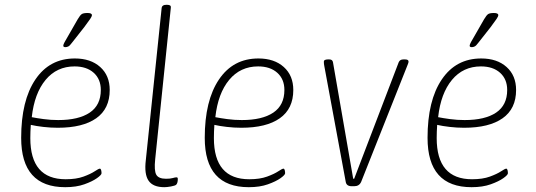

<svg xmlns="http://www.w3.org/2000/svg" viewBox="-20 -772 2226 798"><path d="M251 6Q68 6 68 -199Q68 -354 127 -441.5Q186 -529 291 -529Q357 -529 396.5 -493.5Q436 -458 436 -398Q436 -320 380 -280.5Q324 -241 220 -241Q190 -241 160 -244.5Q130 -248 108 -253Q107 -239 106.5 -225Q106 -211 106 -198Q106 -27 253 -27Q297 -27 327 -38Q357 -49 373.5 -60Q390 -71 395 -71Q399 -71 400.5 -64.5Q402 -58 402 -52Q402 -45 383 -31.5Q364 -18 330.5 -6Q297 6 251 6ZM222 -273Q307 -273 353 -304Q399 -335 399 -398Q399 -443 369.5 -469.5Q340 -496 290 -496Q216 -496 169.5 -440Q123 -384 112 -285Q132 -281 161.5 -277Q191 -273 222 -273ZM252 -576Q243 -576 243 -582Q243 -587 248.5 -597Q254 -607 260 -617L303 -692Q313 -709 320 -713.5Q327 -718 344 -718Q362 -718 362 -709Q362 -704 355 -693.5Q348 -683 330 -659L278 -593Q270 -582 264 -579Q258 -576 252 -576Z M663 6Q616 6 597.5 -21Q579 -48 586 -106L652 -740Q654 -752 671 -752H675Q692 -752 690 -740L625 -110Q620 -63 629.5 -46Q639 -29 670 -29Q688 -29 698 -32Q708 -35 714 -35Q719 -35 719 -28Q719 -11 712 -4Q707 0 690.5 3Q674 6 663 6Z M1014 6Q831 6 831 -199Q831 -354 890 -441.5Q949 -529 1054 -529Q1120 -529 1159.5 -493.5Q1199 -458 1199 -398Q1199 -320 1143 -280.5Q1087 -241 983 -241Q953 -241 923 -244.5Q893 -248 871 -253Q870 -239 869.5 -225Q869 -211 869 -198Q869 -27 1016 -27Q1060 -27 1090 -38Q1120 -49 1136.5 -60Q1153 -71 1158 -71Q1162 -71 1163.5 -64.5Q1165 -58 1165 -52Q1165 -45 1146 -31.5Q1127 -18 1093.5 -6Q1060 6 1014 6ZM985 -273Q1070 -273 1116 -304Q1162 -335 1162 -398Q1162 -443 1132.5 -469.5Q1103 -496 1053 -496Q979 -496 932.5 -440Q886 -384 875 -285Q895 -281 924.5 -277Q954 -273 985 -273Z M1442 2Q1420 2 1417 -16L1328 -497Q1327 -500 1326.5 -506Q1326 -512 1326 -515Q1326 -521 1331 -523Q1336 -525 1342 -525H1349Q1362 -525 1364 -513L1448 -29H1452L1637 -513Q1642 -525 1656 -525H1664Q1678 -525 1678 -516Q1678 -512 1675.5 -506Q1673 -500 1672 -497L1481 -16Q1473 2 1452 2Z M1940 6Q1757 6 1757 -199Q1757 -354 1816 -441.5Q1875 -529 1980 -529Q2046 -529 2085.5 -493.5Q2125 -458 2125 -398Q2125 -320 2069 -280.5Q2013 -241 1909 -241Q1879 -241 1849 -244.5Q1819 -248 1797 -253Q1796 -239 1795.5 -225Q1795 -211 1795 -198Q1795 -27 1942 -27Q1986 -27 2016 -38Q2046 -49 2062.5 -60Q2079 -71 2084 -71Q2088 -71 2089.5 -64.5Q2091 -58 2091 -52Q2091 -45 2072 -31.5Q2053 -18 2019.5 -6Q1986 6 1940 6ZM1911 -273Q1996 -273 2042 -304Q2088 -335 2088 -398Q2088 -443 2058.5 -469.5Q2029 -496 1979 -496Q1905 -496 1858.5 -440Q1812 -384 1801 -285Q1821 -281 1850.5 -277Q1880 -273 1911 -273ZM1941 -576Q1932 -576 1932 -582Q1932 -587 1937.5 -597Q1943 -607 1949 -617L1992 -692Q2002 -709 2009 -713.5Q2016 -718 2033 -718Q2051 -718 2051 -709Q2051 -704 2044 -693.5Q2037 -683 2019 -659L1967 -593Q1959 -582 1953 -579Q1947 -576 1941 -576Z"/></svg>

Font: Asap Semi Condensed Semi Condensed Thin
Style: Italic
Weight: 100
Width: 4
Italic angle: -6°
Designer: Pablo Cosgaya
Foundry: Omnibus-Type
Version: Version 3.001; ttfautohint (v1.8.4.7-5d5b)